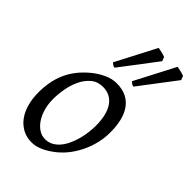

<svg xmlns="http://www.w3.org/2000/svg" viewBox="-220 -795 897 897"><g transform="rotate(45 228.5 -346.0)"><path d="M326.2 -246.1Q326.2 -320.8 298.8 -360.4Q271.5 -399.9 221.2 -399.9Q186 -399.9 162.1 -379.6Q138.2 -359.4 123.5 -328.6Q108.9 -297.9 102.5 -262Q96.2 -226.1 96.2 -194.8Q96.2 -162.1 104.2 -133.1Q112.3 -104 126.7 -82.3Q141.1 -60.5 160.4 -47.9Q179.7 -35.2 202.1 -35.2Q224.6 -35.2 242.4 -45.2Q260.3 -55.2 274.2 -72Q288.1 -88.9 297.9 -110.6Q307.6 -132.3 314 -155.8Q320.3 -179.2 323.2 -202.6Q326.2 -226.1 326.2 -246.1ZM396 -272.9Q396 -240.2 388.7 -206.8Q381.3 -173.3 367.2 -141.8Q353 -110.4 332.3 -81.8Q311.5 -53.2 284.2 -30.8Q271.5 -20.5 257.3 -11.2Q243.2 -2 228.5 5.1Q213.9 12.2 198.7 16.1Q183.6 20 168.9 20Q134.8 20 108.2 5.6Q81.5 -8.8 63.2 -33.9Q44.9 -59.1 35.4 -93.5Q25.9 -127.9 25.9 -168Q25.9 -203.1 31.7 -235.6Q37.6 -268.1 50.8 -298.3Q64 -328.6 85.9 -356.4Q107.9 -384.3 140.1 -410.2Q165 -429.7 194.8 -443.4Q224.6 -457 254.9 -457Q293 -457 319.8 -443.4Q346.7 -429.7 363.5 -405.3Q380.4 -380.9 388.2 -347.2Q396 -313.5 396 -272.9ZM195.8 -501Q188.5 -502 184.1 -504.9Q179.7 -507.8 172.9 -513.7L276.4 -712.4Q281.2 -711.4 287.8 -710.2Q294.4 -709 301.3 -707.3Q308.1 -705.6 314.2 -703.9Q320.3 -702.1 324.2 -700.2L332 -680.2ZM320.8 -501Q313.5 -502 309.1 -504.9Q304.7 -507.8 297.9 -513.7L401.4 -712.4Q406.2 -711.4 412.8 -710.2Q419.4 -709 426.3 -707.3Q433.1 -705.6 439.2 -703.9Q445.3 -702.1 449.2 -700.2L457 -680.2Z"/></g></svg>

Font: Gentium Plus Eur
Style: Italic
Weight: 400
Italic angle: -8°
Designer: J. Victor Gaultney, Annie Olsen, Iska Routamaa, Becca Hirsbrunner
Foundry: SIL International
Version: Version 5.000